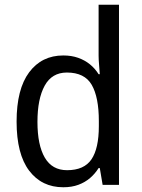

<svg xmlns="http://www.w3.org/2000/svg" viewBox="-20 -780 599 810"><path d="M247 10Q156 10 103 -60Q50 -130 50 -267Q50 -404 103 -475Q156 -546 247 -546Q282 -546 310 -536Q338 -526 359.5 -508.5Q381 -491 396 -467H401Q400 -484 398 -506.5Q396 -529 396 -545V-760H482V0H413L401 -71H396Q381 -47 360 -29Q339 -11 311 -0.5Q283 10 247 10ZM263 -62Q335 -62 366 -108Q397 -154 397 -248V-269Q397 -370 367 -422Q337 -474 262 -474Q199 -474 168.5 -418.5Q138 -363 138 -266Q138 -168 169 -115Q200 -62 263 -62Z"/></svg>

Font: Noto Sans SemiCondensed
Style: Regular
Weight: 400
Width: 4
Version: Version 2.013